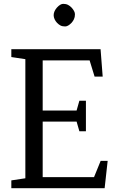

<svg xmlns="http://www.w3.org/2000/svg" viewBox="-20 -997 624 1017"><path d="M385.7 -353H206.1V-58.6H478L513.2 -145H550.3L534.2 0H40V-41.5L114.3 -52.7V-683.6L40 -694.8V-736.3H512.7L523.9 -591.3H481L454.6 -677.2H206.1V-411.6H385.7L400.4 -463.4H435.1V-301.8H400.4ZM281.7 -957Q299.8 -976.6 314.7 -976.6Q329.6 -976.6 340.1 -971.2Q350.6 -965.8 358.9 -957Q377 -937 377 -921.6Q377 -906.2 371.8 -895.5Q366.7 -884.8 358.9 -876Q340.3 -856.9 325 -856.9Q309.6 -856.9 299.8 -862.3Q290 -867.7 282 -876.2Q273.9 -884.8 269 -895.5Q264.2 -906.2 264.2 -916.7Q264.2 -927.2 269 -937.7Q273.9 -948.2 281.7 -957Z"/></svg>

Font: Habibi
Style: Regular
Weight: 400
Designer: Magnus Gaarde
Foundry: Magnus Gaarde
Version: Version 1.001